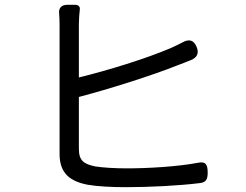

<svg xmlns="http://www.w3.org/2000/svg" viewBox="-20 -780 1020 796"><path d="M307 -569V-680C307 -701 309 -723 311 -742C312 -752 305 -760 293 -760H267H258C235 -760 223 -746 225 -726C226 -711 227 -695 227 -680C227 -628 227 -235 227 -141C227 -62 270 -28 344 -14C385 -7 443 -4 502 -4C597 -4 722 -10 809 -21C835 -24 841 -38 841 -64C841 -98 833 -112 800 -105C715 -89 593 -82 506 -82C457 -82 407 -85 375 -90C328 -100 307 -113 307 -163V-378C429 -410 608 -466 718 -510C735 -516 754 -524 772 -531C798 -542 806 -560 795 -586C783 -615 763 -619 736 -604C721 -596 706 -589 691 -582C589 -538 424 -487 307 -459Z"/></svg>

Font: GenSenRounded2 TW R
Style: Regular
Weight: 400
Version: Version 2.100;PS 2.1;hotconv 16.6.51;makeotf.lib2.5.65220 DE